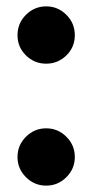

<svg xmlns="http://www.w3.org/2000/svg" viewBox="-20 -569 290 603"><path d="M188.5 -395Q162 -369 125 -369Q88 -369 61.5 -395Q35 -421 35 -458.5Q35 -496 61.5 -522.5Q88 -549 125 -549Q162 -549 188.5 -522.5Q215 -496 215 -458.5Q215 -421 188.5 -395ZM188.5 -12.5Q162 14 125 14Q88 14 61.5 -12.5Q35 -39 35 -76Q35 -113 61.5 -139.5Q88 -166 125 -166Q162 -166 188.5 -139.5Q215 -113 215 -76Q215 -39 188.5 -12.5Z"/></svg>

Font: Cinzel Decorative Black
Style: Regular
Weight: 900
Designer: Natanael Gama
Version: Version 1.002;PS 001.002;hotconv 1.0.56;makeotf.lib2.0.21325